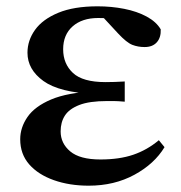

<svg xmlns="http://www.w3.org/2000/svg" viewBox="-20 -572 574 608"><path d="M261 16Q200 16 150.5 -1.5Q101 -19 72.5 -51.5Q44 -84 44 -131Q44 -168 67 -201.5Q90 -235 142 -257Q194 -279 282 -283V-274Q168 -279 117.5 -315.5Q67 -352 67 -405Q67 -444 91 -477.5Q115 -511 164.5 -531.5Q214 -552 289 -552Q333 -552 373.5 -544Q414 -536 444.5 -519.5Q475 -503 489 -479Q490 -453 476.5 -438Q463 -423 438 -423Q417 -423 399 -430Q381 -437 354 -466L291 -534L352 -535L375 -509Q348 -512 328.5 -513.5Q309 -515 291 -515Q240 -515 210 -488.5Q180 -462 180 -416Q180 -370 211 -341Q242 -312 314 -312Q329 -312 343 -312.5Q357 -313 375 -314V-250Q352 -252 340.5 -252Q329 -252 319 -252Q263 -252 231 -239.5Q199 -227 185.5 -206Q172 -185 172 -156Q172 -118 202.5 -92.5Q233 -67 298 -67Q358 -67 402 -82Q446 -97 483 -128L501 -106Q469 -53 405.5 -18.5Q342 16 261 16Z"/></svg>

Font: Noto Serif TC
Style: Bold
Weight: 700
Designer: Ryoko NISHIZUKA 西塚涼子 (kana & ideographs); Frank Grießhammer (Latin, Greek & Cyrillic); Wenlong ZHANG 张文龙 (bopomofo); San
Foundry: Adobe
Version: Version 2.002-H1;hotconv 1.1.0;makeotfexe 2.6.0